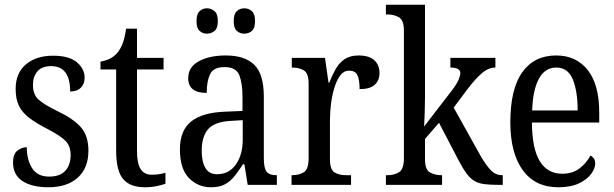

<svg xmlns="http://www.w3.org/2000/svg" viewBox="-20 -780 2589 810"><path d="M184 10Q115 10 75 -16Q35 -42 35 -95Q35 -131 54 -145Q73 -159 93 -159Q93 -106 115.5 -70.5Q138 -35 187 -35Q233 -35 255.5 -59.5Q278 -84 278 -126Q278 -163 257 -185Q236 -207 180 -236Q133 -260 103.5 -282.5Q74 -305 60 -333.5Q46 -362 46 -405Q46 -472 89.5 -508.5Q133 -545 204 -545Q271 -545 304 -517.5Q337 -490 337 -452Q337 -426 321 -410Q305 -394 276 -394Q276 -501 196 -501Q157 -501 138 -479Q119 -457 119 -422Q119 -381 143 -359.5Q167 -338 223 -311Q290 -279 321.5 -243Q353 -207 353 -144Q353 -71 308 -30.5Q263 10 184 10Z M591 10Q529 10 499.5 -24.5Q470 -59 470 -145V-487H404V-520Q426 -524 443.5 -532.5Q461 -541 475 -557Q488 -573 497 -595.5Q506 -618 512 -659H558V-536H670V-487H558V-143Q558 -90 573.5 -66.5Q589 -43 619 -43Q636 -43 650 -45Q664 -47 678 -51V-5Q665 0 642 5Q619 10 591 10Z M870 10Q815 10 777 -29Q739 -68 739 -150Q739 -230 787 -268Q835 -306 933 -309L1003 -312V-373Q1003 -429 989.5 -463Q976 -497 927 -497Q880 -497 866 -466.5Q852 -436 852 -388Q774 -388 774 -450Q774 -497 818.5 -521.5Q863 -546 933 -546Q1012 -546 1052.5 -507Q1093 -468 1093 -372V-113Q1093 -71 1104.5 -56Q1116 -41 1145 -41H1148V0H1025L1011 -87H1005Q987 -59 969.5 -37Q952 -15 929 -2.5Q906 10 870 10ZM896 -45Q946 -45 975 -86Q1004 -127 1004 -191V-273L953 -270Q884 -266 857.5 -234.5Q831 -203 831 -144Q831 -98 846.5 -71.5Q862 -45 896 -45ZM1011 -638Q992 -638 979 -649.5Q966 -661 966 -691Q966 -721 979 -733Q992 -745 1011 -745Q1029 -745 1042.5 -733Q1056 -721 1056 -691Q1056 -661 1042.5 -649.5Q1029 -638 1011 -638ZM853 -638Q835 -638 822 -649.5Q809 -661 809 -691Q809 -721 822 -733Q835 -745 853 -745Q871 -745 885 -733Q899 -721 899 -691Q899 -661 885 -649.5Q871 -638 853 -638Z M1210 0V-41H1213Q1242 -41 1262 -53.5Q1282 -66 1282 -113V-427Q1282 -471 1262 -483Q1242 -495 1214 -495H1211V-536H1351L1366 -431H1369Q1381 -462 1396 -488.5Q1411 -515 1434 -530.5Q1457 -546 1493 -546Q1537 -546 1559 -526Q1581 -506 1581 -472Q1581 -441 1561 -422.5Q1541 -404 1497 -404Q1497 -445 1487.5 -463.5Q1478 -482 1453 -482Q1431 -482 1416 -462.5Q1401 -443 1391 -411Q1381 -379 1376.5 -342.5Q1372 -306 1372 -273V-108Q1372 -64 1391.5 -52.5Q1411 -41 1439 -41H1461V0Z M1608 0V-41H1616Q1643 -41 1663.5 -53.5Q1684 -66 1684 -113V-651Q1684 -695 1663 -707Q1642 -719 1616 -719H1608V-760H1773V-375Q1773 -361 1772.5 -340.5Q1772 -320 1771.5 -298.5Q1771 -277 1770 -262Q1769 -247 1769 -246L1876 -385Q1904 -420 1913 -440Q1922 -460 1922 -472Q1922 -495 1880 -495V-536H2070V-495Q2040 -495 2011.5 -470Q1983 -445 1950 -401L1894 -326L2006 -125Q2029 -85 2049.5 -63Q2070 -41 2098 -41H2101V0H2089Q2050 0 2024.5 -3Q1999 -6 1981.5 -16.5Q1964 -27 1949 -47Q1934 -67 1916 -101L1832 -262L1773 -194V-108Q1773 -64 1794 -52.5Q1815 -41 1841 -41H1845V0Z M2335 10Q2238 10 2185.5 -62Q2133 -134 2133 -264Q2133 -405 2183.5 -475.5Q2234 -546 2326 -546Q2411 -546 2459.5 -484.5Q2508 -423 2508 -305V-263H2224Q2225 -152 2257.5 -99.5Q2290 -47 2352 -47Q2396 -47 2425.5 -70Q2455 -93 2471 -124Q2479 -120 2485 -112Q2491 -104 2491 -90Q2491 -70 2474 -46.5Q2457 -23 2422.5 -6.5Q2388 10 2335 10ZM2417 -314Q2417 -395 2396.5 -445Q2376 -495 2327 -495Q2279 -495 2253.5 -448Q2228 -401 2225 -314Z"/></svg>

Font: Noto Serif Tamil Condensed
Style: Regular
Weight: 400
Width: 3
Designer: Indian Type Foundry, Tom Grace, and the Monotype Design Team
Foundry: Monotype Imaging Inc.
Version: Version 2.004; ttfautohint (v1.8.4.7-5d5b)